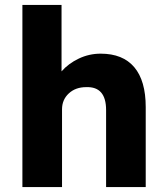

<svg xmlns="http://www.w3.org/2000/svg" viewBox="-20 -760 676 780"><path d="M71 0V-740H230V-470Q258 -502 300 -522Q342 -542 389 -542Q479 -542 525.5 -487Q572 -432 572 -325V0H411V-313Q411 -409 330 -406Q287 -406 259.5 -380.5Q232 -355 232 -316V0Z"/></svg>

Font: Readex Pro
Style: Bold
Weight: 700
Designer: Bonnie Shaver-Troup, Thomas Jockin
Foundry: Lexend
Version: Version 1.203; ttfautohint (v1.8.3)